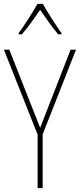

<svg xmlns="http://www.w3.org/2000/svg" viewBox="-20 -970 412 990"><path d="M201 -950H173C149 -907 102 -833 76 -799V-793H93C123 -827 161 -882 187 -919C214 -880 250 -828 280 -793H297V-799C278 -825 226 -905 201 -950ZM187 -311 28 -714H0L174 -276V0H200V-277L372 -714H344Z"/></svg>

Font: Noto Sans Devanagari Condensed Thin
Style: Regular
Weight: 100
Width: 3
Designer: Jelle Bosma - Monotype Design Team
Foundry: Monotype Imaging Inc.
Version: Version 2.004